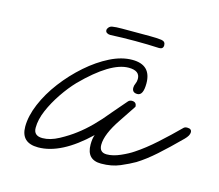

<svg xmlns="http://www.w3.org/2000/svg" viewBox="-73 -528 719 629"><g transform="rotate(15 287.0 -213.5)"><path d="M103 10Q45 10 45 -45Q45 -81 62.5 -122.5Q80 -164 110 -203.5Q140 -243 177 -275.5Q214 -308 253 -327.5Q292 -347 328 -347Q392 -347 392 -284Q392 -243 372 -243Q354 -243 354 -260Q354 -267 357.5 -274.5Q361 -282 361 -291Q361 -319 323 -319Q262 -319 170 -226Q148 -203 127 -172Q106 -141 92.5 -109.5Q79 -78 79 -50Q79 -23 109 -23Q135 -23 164.5 -39Q194 -55 216 -72Q260 -105 306 -162Q313 -170 324 -183Q335 -196 349 -212Q354 -217 361 -217Q377 -217 377 -201L339 -144Q301 -88 301 -52Q301 -26 326 -26Q347 -26 372 -37Q397 -48 413 -59Q445 -80 480 -111.5Q515 -143 547 -175Q551 -179 559 -179Q574 -179 574 -167Q574 -156 560 -142Q520 -102 488 -73.5Q456 -45 427 -27Q408 -16 380 -4Q352 8 316 8Q267 8 267 -44Q267 -64 272 -77Q181 10 103 10ZM236 -407Q230 -407 225 -410Q220 -413 220 -419Q220 -424 224.5 -429Q229 -434 236 -435Q247 -437 268 -437Q289 -437 314 -437Q339 -437 363 -437Q387 -437 402 -435Q416 -433 416 -420Q416 -407 402 -407Q383 -408 362.5 -408.5Q342 -409 321 -409Q299 -409 278 -408.5Q257 -408 236 -407Z"/></g></svg>

Font: Oooh Baby
Style: Regular
Weight: 400
Designer: Robert E. Leuschke
Foundry: Robert E. Leuschke
Version: Version 1.011; ttfautohint (v1.8.3)